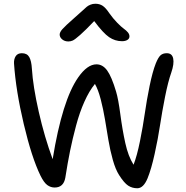

<svg xmlns="http://www.w3.org/2000/svg" viewBox="-20 -1024 999 1029"><path d="M346.2 -801.8Q326.7 -801.8 313.2 -813Q299.8 -824.2 299.8 -838.9Q299.8 -851.1 314 -867.4Q328.1 -883.8 380.9 -930.2Q397 -943.8 417 -962.4Q437 -981 444.6 -987.3Q452.1 -993.7 464.4 -998.8Q476.6 -1003.9 491.2 -1003.9Q513.7 -1003.9 530.3 -992.9Q546.9 -981.9 565.9 -953.1Q586.4 -924.3 608.4 -901.9Q630.4 -879.4 643.6 -870.1Q656.7 -860.8 665.3 -850.6Q673.8 -840.3 673.8 -829.1Q673.8 -816.9 662.8 -810.1Q651.9 -803.2 633.8 -803.2Q596.7 -803.2 564.9 -824.7Q533.2 -846.2 484.9 -911.1Q437.5 -861.3 409.4 -836.7Q381.3 -812 370.1 -806.9Q358.9 -801.8 346.2 -801.8ZM715.8 -15.1Q688.5 -15.1 667 -29.1Q645.5 -43 618.2 -85.9Q599.1 -115.7 584.7 -166.7Q570.3 -217.8 561 -273.4Q551.8 -329.1 542.5 -384.5Q533.2 -439.9 519.8 -491.7Q506.3 -543.5 488.8 -574.2Q458 -536.6 432.4 -479.2Q406.7 -421.9 387.7 -350.8Q368.7 -279.8 355.5 -215.1Q342.3 -150.4 330.1 -71.8Q320.8 -19 272.9 -19Q251.5 -19 233.4 -32.2Q215.3 -45.4 196.8 -83Q149.9 -179.2 107.4 -358.9Q64.9 -538.6 55.2 -683.1Q53.7 -706.5 64 -722.7Q74.2 -738.8 97.2 -738.8Q125 -738.8 136.7 -718.3Q148.4 -697.8 150.9 -655.8Q156.7 -561.5 187.7 -424.8Q218.8 -288.1 262.2 -170.9Q313.5 -486.8 398.9 -608.9Q447.8 -679.2 497.1 -679.2Q530.3 -679.2 554.2 -646.5Q578.1 -613.8 602.1 -533.2Q614.3 -492.7 625 -410.9Q635.7 -329.1 651.4 -257.8Q667 -186.5 695.8 -141.1Q714.4 -189 730.2 -267.6Q746.1 -346.2 756.1 -416.3Q766.1 -486.3 781.7 -563Q797.4 -639.6 814.9 -684.1Q828.1 -716.8 840.6 -727.8Q853 -738.8 874 -738.8Q902.3 -738.8 908.2 -710.4Q914.1 -682.1 897.9 -634.8Q880.9 -586.9 864.7 -505.9Q848.6 -424.8 837.6 -352.3Q826.7 -279.8 808.8 -199Q791 -118.2 771 -68.8Q749 -15.1 715.8 -15.1Z"/></svg>

Font: Shantell Sans Bouncy
Style: Regular
Weight: 400
Designer: Stephen Nixon, Anya Danilova, Shantell Martin
Foundry: Arrow Type
Version: Version 1.006;[9816181b4]